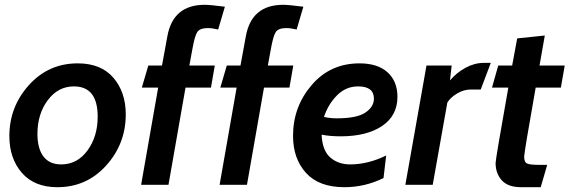

<svg xmlns="http://www.w3.org/2000/svg" viewBox="-20 -770 2373 800"><path d="M219 10Q123 10 71 -50Q19 -110 19 -203Q19 -325 100.5 -415.5Q182 -506 304 -506Q401 -506 452.5 -446Q504 -386 504 -293Q504 -171 422.5 -80.5Q341 10 219 10ZM288 -410Q222 -410 179 -352.5Q136 -295 136 -212Q136 -151 161 -118Q186 -85 235 -85Q302 -85 344.5 -143Q387 -201 387 -284Q387 -410 288 -410Z M859 -405H753L682 0H568L639 -405H571L598 -497H655L677 -617Q700 -750 833 -750Q856 -750 917 -742L889 -647Q864 -653 846 -653Q813 -653 802 -636.5Q791 -620 781 -562L769 -497H875Z M1186 -405H1080L1009 0H895L966 -405H898L925 -497H982L1004 -617Q1027 -750 1160 -750Q1183 -750 1244 -742L1216 -647Q1191 -653 1173 -653Q1140 -653 1129 -636.5Q1118 -620 1108 -562L1096 -497H1202Z M1636 -367Q1636 -288 1572 -245Q1508 -202 1400 -202Q1353 -202 1320 -209Q1323 -143 1356 -114Q1389 -85 1439 -85Q1513 -85 1589 -122L1578 -28Q1500 10 1415 10Q1309 10 1255 -49.5Q1201 -109 1201 -204Q1201 -325 1278.5 -415.5Q1356 -506 1478 -506Q1554 -506 1595 -468.5Q1636 -431 1636 -367ZM1472 -410Q1421 -410 1384 -372.5Q1347 -335 1330 -283Q1353 -277 1384 -277Q1467 -277 1502.5 -301Q1538 -325 1538 -359Q1538 -410 1472 -410Z M2025 -508 1983 -397H1941Q1913 -397 1885.5 -381Q1858 -365 1844 -343L1783 0H1669L1757 -497H1862L1855 -435Q1882 -467 1919.5 -487.5Q1957 -508 1996 -508Z M2260 -83 2233 10H2151Q2097 10 2071 -18.5Q2045 -47 2045 -91Q2045 -107 2098 -405H2030L2056 -497H2114L2135 -610L2250 -622L2228 -497H2333L2317 -405H2212Q2164 -134 2164 -117Q2164 -94 2176.5 -88.5Q2189 -83 2229 -83Z"/></svg>

Font: Cabin
Style: SemiBold Italic
Weight: 600
Designer: Pablo Impallari
Foundry: Pablo Impallari. www.impallari.com Igino Marini. www.ikern.com
Version: Version 1.005